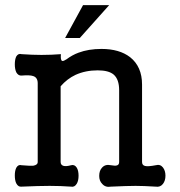

<svg xmlns="http://www.w3.org/2000/svg" viewBox="-20 -731 707 753"><path d="M127.9 -404.3V-95.7Q127.9 -84 110.4 -81.1Q98.6 -80.1 64.5 -83Q51.8 -86.9 43.9 -73.2Q38.1 -61.5 38.1 -43Q38.1 -23.4 43.9 -11.7Q51.8 2.9 64.5 1Q132.8 -2 174.8 -2Q217.8 -2 258.8 1Q272.5 3.9 281.2 -10.7Q288.1 -22.5 288.1 -42Q288.1 -61.5 281.2 -73.2Q272.5 -86.9 258.8 -83Q241.2 -78.1 230.5 -80.1Q217.8 -83 217.8 -95.7V-392.6Q243.2 -421.9 276.4 -437.5Q315.4 -455.1 363.3 -455.1Q406.2 -455.1 425.8 -438.5Q447.3 -419.9 447.3 -377V-95.7Q447.3 -84 437.5 -82Q431.6 -80.1 415 -83Q392.6 -87.9 379.9 -73.2Q369.1 -61.5 369.1 -41Q369.1 -21.5 380.9 -9.8Q393.6 4.9 415 1Q480.5 -2 511.7 -2Q543 -2 590.8 1Q608.4 3.9 619.1 -9.8Q628.9 -22.5 628.9 -42Q628.9 -61.5 619.1 -74.2Q608.4 -87.9 590.8 -83Q560.5 -77.1 548.8 -80.1Q537.1 -83 537.1 -95.7V-399.4Q537.1 -469.7 490.2 -506.8Q448.2 -539.1 377.9 -539.1Q327.1 -539.1 288.1 -524.4Q263.7 -515.6 240.2 -498L238.3 -497.1Q227.5 -490.2 223.6 -492.2Q216.8 -495.1 218.8 -518.6Q181.6 -515.6 142.6 -515.6Q107.4 -515.6 64.5 -518.6Q51.8 -522.5 43.9 -509.8Q38.1 -498 38.1 -478.5Q38.1 -460 43.9 -447.3Q51.8 -433.6 64.5 -434.6Q96.7 -437.5 110.4 -432.6Q127.9 -426.8 127.9 -404.3ZM408.2 -710.9H305.7L235.4 -582H293Z"/></svg>

Font: Gungsuh
Style: Regular
Weight: 400
Version: Version 2.21